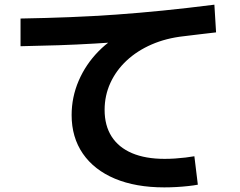

<svg xmlns="http://www.w3.org/2000/svg" viewBox="-20 -772 1040 832"><path d="M692 40Q568 40 477.8 2.2Q387.7 -35.7 339 -106.3Q290.4 -177 290.4 -273.3Q290.4 -351 321 -422.2Q351.7 -493.4 406.9 -549.7Q462.1 -606.1 534.4 -636.7L543.8 -593.7Q466.1 -587.7 389.7 -583.2Q313.4 -578.7 234.4 -576Q155.4 -573.4 69 -571.7V-691.7Q181.7 -693.7 282.8 -697.7Q384 -701.7 482.7 -708.7Q581.3 -715.7 685.8 -726.2Q790.3 -736.7 909 -751.7L916.3 -631.7Q879.7 -627.7 845.2 -623.4Q810.7 -619 776 -615Q700.3 -606.7 637.3 -579.4Q574.3 -552 528.6 -509.4Q483 -466.7 458.1 -412.2Q433.3 -357.7 433.3 -295.7Q433.3 -228 463.6 -180.5Q494 -133 552.1 -108.3Q610.3 -83.6 693.3 -83.6Q715.3 -83.6 738.5 -85.1Q761.7 -86.6 783.8 -89.3Q806 -91.9 822.3 -94.9L837.3 28.3Q819.7 31.7 795.2 34.3Q770.7 37 744.2 38.5Q717.7 40 692 40Z"/></svg>

Font: M PLUS 2 Thin
Style: Regular
Weight: 100
Designer: Coji Morishita
Foundry: UNDERFOREST DESIGN
Version: Version 1.001